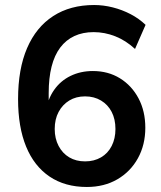

<svg xmlns="http://www.w3.org/2000/svg" viewBox="-20 -735 640 765"><path d="M326 10Q239 10 177.5 -31.5Q116 -73 84 -151Q52 -229 52 -340Q52 -460 88 -543.5Q124 -627 192 -671Q260 -715 355 -715Q392 -715 429.5 -705.5Q467 -696 500.5 -678.5Q534 -661 560 -636L518 -540Q481 -574 439 -590.5Q397 -607 353 -607Q310 -607 276.5 -591.5Q243 -576 220 -545.5Q197 -515 185.5 -469.5Q174 -424 174 -364V-289H162Q170 -340 195.5 -376.5Q221 -413 261 -432.5Q301 -452 350 -452Q411 -452 458 -423Q505 -394 532 -343Q559 -292 559 -226Q559 -158 529.5 -104.5Q500 -51 447.5 -20.5Q395 10 326 10ZM319 -92Q355 -92 382.5 -108Q410 -124 425 -153.5Q440 -183 440 -221Q440 -260 425 -289Q410 -318 382.5 -334.5Q355 -351 319 -351Q283 -351 256 -334.5Q229 -318 213.5 -289Q198 -260 198 -221Q198 -183 213.5 -153.5Q229 -124 256 -108Q283 -92 319 -92Z"/></svg>

Font: NunitoSans3
Style: Bold
Weight: 700
Designer: Vernon Adams
Foundry: Vernon Adams
Version: Version 3.101;gftools[0.9.27]